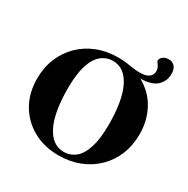

<svg xmlns="http://www.w3.org/2000/svg" viewBox="-196 -1054 1214 1240"><g transform="rotate(30 411.0 -434.0)"><path d="M423 -728Q460.5 -728 487 -724.2Q513.5 -720.5 537.5 -716.5Q561.5 -712.5 590 -712.5Q637 -712.5 658.5 -729.5Q680 -746.5 680 -773Q680 -790 673 -803Q666 -816 659.2 -824.2Q652.5 -832.5 652.5 -836.5Q652.5 -854 669 -867.5Q685.5 -881 710.5 -881Q740.5 -881 757 -862Q773.5 -843 773.5 -806.5Q773.5 -752.5 734.8 -717Q696 -681.5 614 -681Q701 -633 745.5 -550.2Q790 -467.5 790 -367Q790 -283.5 761.5 -214Q733 -144.5 681 -93.5Q629 -42.5 558.2 -14.8Q487.5 13 404 13Q297.5 13 214.5 -32.5Q131.5 -78 84 -159.5Q36.5 -241 36.5 -348.5Q36.5 -432 65.2 -501.2Q94 -570.5 146 -621.5Q198 -672.5 268.5 -700.2Q339 -728 423 -728ZM421 -23.5Q469.5 -23.5 507 -53.8Q544.5 -84 565.5 -150Q586.5 -216 586.5 -323Q586.5 -501.5 538.8 -596.8Q491 -692 406 -692Q357 -692 319.5 -661.5Q282 -631 261 -565Q240 -499 240 -392Q240 -213.5 287.8 -118.5Q335.5 -23.5 421 -23.5Z"/></g></svg>

Font: Newsreader Display
Style: Bold
Weight: 700
Designer: Hugues Gentile
Foundry: Production Type
Version: Version 1.001